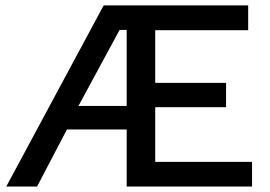

<svg xmlns="http://www.w3.org/2000/svg" viewBox="-20 -680 985 700"><path d="M545.9 -89.8H898.9V0H441.9V-208H224.1L115.2 0H2.9L357.9 -660.2H884.8V-569.8H545.9V-377.9H804.2V-289.1H545.9ZM266.1 -293.9H441.9V-570.8H416Z"/></svg>

Font: Work Sans Medium
Style: Regular
Weight: 500
Designer: Wei Huang
Foundry: Wei Huang
Version: Version 2.012